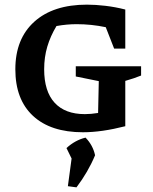

<svg xmlns="http://www.w3.org/2000/svg" viewBox="-20 -560 659 826"><path d="M337 9Q198 9 122 -61.5Q46 -132 46 -262Q46 -393 127.5 -466.5Q209 -540 354 -540Q391 -540 433.5 -535Q476 -530 519 -519V-351H471L435 -443Q373 -456 310 -456Q267 -456 223 -448Q197 -405 183.5 -359.5Q170 -314 170 -262Q170 -167 215 -118Q260 -69 345 -69Q371 -69 402 -74L405 -211L306 -231V-275H587V-235Q572 -229 556 -223.5Q540 -218 519 -212V-17Q417 9 337 9ZM272 241 288 122 266 77Q303 43 348 32Q380 65 389 108Q359 180 309 246Z"/></svg>

Font: Piazzolla SC SemiBold
Style: Regular
Weight: 600
Designer: Juan Pablo del Peral
Foundry: Huerta Tipografica
Version: Version 1.330